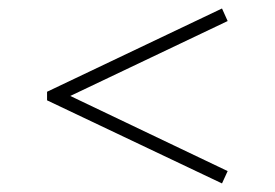

<svg xmlns="http://www.w3.org/2000/svg" viewBox="-20 -490 641 448"><path d="M89.8 -255.9 498 -62 511.2 -90.8 144 -266.1 511.2 -440.9 498 -470.2 89.8 -275.9Z"/></svg>

Font: Fin Serif Display
Style: Italic
Weight: 400
Italic angle: -12°
Designer: J. Blake Harris
Version: Version 1.006;FEAKit 1.0